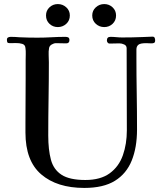

<svg xmlns="http://www.w3.org/2000/svg" viewBox="-20 -916 796 943"><path d="M742 -718Q742 -708 737 -705.5Q732 -703 724 -703Q717 -703 710.5 -703.5Q704 -704 698 -704Q669 -704 659.5 -696Q650 -688 650 -673Q650 -658 650 -635Q650 -546 651.5 -457.5Q653 -369 653 -280Q653 -192 627 -127.5Q601 -63 544.5 -28Q488 7 394 7Q260 7 182.5 -59.5Q105 -126 105 -265V-309Q105 -365 105.5 -420.5Q106 -476 106 -531V-621Q106 -635 106.5 -650.5Q107 -666 105 -680Q104 -696 89.5 -700.5Q75 -705 57 -704.5Q39 -704 28 -704Q18 -704 16 -708.5Q14 -713 14 -721Q14 -729 19.5 -732Q25 -735 32 -735Q43 -735 54 -734.5Q65 -734 75 -733Q97 -732 119 -731.5Q141 -731 163 -731Q198 -731 232.5 -733Q267 -735 302 -735Q310 -735 315.5 -732Q321 -729 321 -719Q321 -703 305 -703Q292 -703 280 -703.5Q268 -704 255 -704Q245 -704 234 -697.5Q223 -691 221 -680Q218 -664 219 -645.5Q220 -627 220 -610Q220 -520 218.5 -430Q217 -340 217 -250Q217 -181 230 -132Q243 -83 282.5 -57.5Q322 -32 399 -32Q474 -32 519 -65Q564 -98 583.5 -153.5Q603 -209 603 -276Q603 -377 602.5 -478Q602 -579 602 -679Q602 -692 590 -697.5Q578 -703 567 -703Q555 -703 542.5 -702.5Q530 -702 518 -702Q512 -702 508.5 -707Q505 -712 505 -717Q505 -735 522 -735Q537 -735 551.5 -733.5Q566 -732 580 -732Q605 -732 629.5 -732.5Q654 -733 679 -734Q692 -734 704 -735Q716 -736 729 -736Q737 -736 739.5 -730.5Q742 -725 742 -718ZM323 -840Q323 -815 305.5 -799Q288 -783 264 -783Q240 -783 223 -799Q206 -815 206 -840Q206 -864 223 -880Q240 -896 264 -896Q288 -896 305.5 -880Q323 -864 323 -840ZM550 -840Q550 -815 533 -799Q516 -783 492 -783Q468 -783 450.5 -799Q433 -815 433 -840Q433 -864 450.5 -880Q468 -896 492 -896Q516 -896 533 -880Q550 -864 550 -840Z"/></svg>

Font: Kaisei Decol Medium
Style: Regular
Weight: 500
Designer: Font-Kai, 金井和夫
Foundry: KAZUO KANAI
Version: Version 5.003